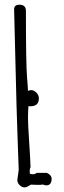

<svg xmlns="http://www.w3.org/2000/svg" viewBox="-20 -796 272 817"><path d="M142.1 -9.3C150.4 -9.3 157.2 -9.8 162.1 -10.7C168.5 -8.8 173.3 -7.3 176.8 -7.3C192.4 -7.3 199.7 -16.6 199.7 -36.1C199.7 -45.4 192.9 -54.2 179.2 -60.5H135.7C132.3 -56.6 127.4 -54.7 120.6 -54.7C113.8 -54.7 109.9 -55.2 108.4 -56.2C106.9 -57.1 106.4 -62 106.4 -68.4C106.4 -75.2 107.9 -81.1 109.9 -85C109.4 -106 107.4 -144.5 104 -194.3C100.6 -244.6 99.1 -277.3 99.1 -294.9C99.1 -309.6 99.6 -325.7 101.1 -344.7C103.5 -343.8 106 -343.8 108.9 -343.8C133.3 -343.8 145.5 -355 145.5 -377.9C145.5 -385.7 142.1 -394 135.7 -400.9C128.9 -408.2 120.6 -412.6 112.3 -412.6C107.9 -412.6 103.5 -411.1 99.1 -409.2C98.6 -422.9 97.2 -441.4 95.2 -464.4C91.8 -505.9 90.3 -601.6 90.3 -749C90.3 -767.6 81.1 -775.9 62.5 -775.9C47.9 -775.9 40 -769.5 40 -756.3L50.3 -348.6C52.7 -256.8 56.6 -165 59.6 -73.2L53.7 -29.8C53.7 -13.2 70.8 1.5 84 1.5C90.8 1.5 98.1 -2 105 -6.3H104.5C107.9 -8.3 110.4 -10.3 111.8 -10.3Z"/></svg>

Font: Amatic Mod Bold ONEptTWO
Style: Bold
Weight: 700
Designer: David Occhino Design
Foundry: David Occhino Design
Version: Version 1.2